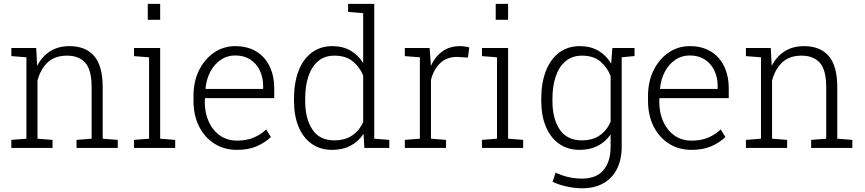

<svg xmlns="http://www.w3.org/2000/svg" viewBox="-20 -782 4573 1015"><path d="M40 0V-42.5L119.6 -48.8V-479L40 -485.4V-528.3H171.4L176.3 -433.6Q201.7 -483.4 244.6 -510.7Q287.6 -538.1 347.2 -538.1Q433.1 -538.1 478 -485.6Q522.9 -433.1 522.9 -321.3V-48.8L602.5 -42.5V0H384.8V-42.5L464.4 -48.8V-320.8Q464.4 -412.6 430.7 -450.2Q397 -487.8 334.5 -487.8Q269 -487.8 231 -451.2Q192.9 -414.6 178.2 -355.5V-48.8L257.8 -42.5V0Z M688.5 0V-42.5L768.1 -48.8V-479L688.5 -485.4V-528.3H826.7V-48.8L906.2 -42.5V0ZM761.2 -677.2V-761.7H826.7V-677.2Z M1232.9 10.3Q1165 10.3 1113.3 -22.7Q1061.5 -55.7 1032.2 -114Q1002.9 -172.4 1002.9 -248.5V-275.4Q1002.9 -351.1 1032.2 -410.4Q1061.5 -469.7 1111.6 -503.9Q1161.6 -538.1 1223.1 -538.1Q1288.1 -538.1 1334.2 -510.3Q1380.4 -482.4 1405 -431.9Q1429.7 -381.3 1429.7 -313V-263.2H1063.5L1062.5 -241.7Q1063 -183.1 1084.2 -137.2Q1105.5 -91.3 1143.8 -64.9Q1182.1 -38.6 1232.9 -38.6Q1282.7 -38.6 1320.6 -54.4Q1358.4 -70.3 1387.2 -97.7L1412.1 -57.6Q1381.3 -28.3 1337.6 -9Q1293.9 10.3 1232.9 10.3ZM1067.4 -312H1371.1V-326.7Q1371.1 -373 1353.3 -409.9Q1335.4 -446.8 1302.5 -467.8Q1269.5 -488.8 1223.1 -488.8Q1181.2 -488.8 1147.5 -466.1Q1113.8 -443.4 1092.5 -404.1Q1071.3 -364.7 1066.4 -314.9Z M1735.8 10.3Q1672.9 10.3 1627.4 -22Q1582 -54.2 1558.1 -112.3Q1534.2 -170.4 1534.2 -249.5V-259.8Q1534.2 -344.2 1558.1 -406.7Q1582 -469.2 1627.7 -503.7Q1673.3 -538.1 1736.8 -538.1Q1792 -538.1 1832.8 -514.6Q1873.5 -491.2 1899.9 -449.2V-712.4L1820.3 -718.8V-761.7H1899.9H1958.5V-48.8L2038.1 -42.5V0H1906.2L1901.9 -74.7Q1876 -34.7 1834 -12.2Q1792 10.3 1735.8 10.3ZM1746.6 -40Q1803.7 -40 1841.8 -65.9Q1879.9 -91.8 1899.9 -136.2V-382.8Q1880.9 -428.7 1844.2 -458.3Q1807.6 -487.8 1747.6 -487.8Q1696.3 -487.8 1662.1 -459Q1627.9 -430.2 1610.6 -378.9Q1593.3 -327.6 1593.3 -259.8V-249.5Q1593.3 -153.8 1631.6 -96.9Q1669.9 -40 1746.6 -40Z M2120.1 0V-42.5L2199.7 -48.8V-479L2120.1 -485.4V-528.3H2251L2257.3 -447.8L2257.8 -433.6Q2280.3 -482.9 2318.8 -510.5Q2357.4 -538.1 2411.1 -538.1Q2424.3 -538.1 2439.2 -535.9Q2454.1 -533.7 2460.9 -531.2L2453.6 -477.5L2399.4 -481Q2343.3 -482.4 2307.6 -448.7Q2272 -415 2258.3 -359.4V-48.8L2337.9 -42.5V0Z M2527.8 0V-42.5L2607.4 -48.8V-479L2527.8 -485.4V-528.3H2666V-48.8L2745.6 -42.5V0ZM2600.6 -677.2V-761.7H2666V-677.2Z M3058.1 213.4Q3019.5 213.4 2976.6 204.1Q2933.6 194.8 2901.4 179.2L2917 130.4Q2948.2 145.5 2983.2 153.8Q3018.1 162.1 3057.1 162.1Q3132.3 162.1 3170.2 117.4Q3208 72.8 3208 -6.8V-71.3Q3181.6 -32.7 3140.4 -11.2Q3099.1 10.3 3044.4 10.3Q2981 10.3 2935.5 -22Q2890.1 -54.2 2865.7 -112.5Q2841.3 -170.9 2841.3 -249.5V-259.8Q2841.3 -344.2 2865.7 -406.7Q2890.1 -469.2 2935.8 -503.7Q2981.4 -538.1 3045.4 -538.1Q3102.1 -538.1 3143.6 -513.7Q3185.1 -489.3 3210.9 -445.3L3217.3 -528.3H3266.6V-6.8Q3266.6 61 3241.9 110.4Q3217.3 159.7 3170.4 186.5Q3123.5 213.4 3058.1 213.4ZM3055.2 -40Q3112.8 -40 3150.6 -66.4Q3188.5 -92.8 3208 -138.7V-380.4Q3189.5 -426.8 3153.3 -457.3Q3117.2 -487.8 3056.2 -487.8Q3004.9 -487.8 2970.2 -458.7Q2935.5 -429.7 2918 -378.4Q2900.4 -327.1 2900.4 -259.8V-249.5Q2900.4 -153.8 2939.2 -96.9Q2978 -40 3055.2 -40ZM3254.9 -478 3235.8 -528.3H3334.5V-485.8Z M3635.7 10.3Q3567.9 10.3 3516.1 -22.7Q3464.4 -55.7 3435.1 -114Q3405.8 -172.4 3405.8 -248.5V-275.4Q3405.8 -351.1 3435.1 -410.4Q3464.4 -469.7 3514.4 -503.9Q3564.5 -538.1 3626 -538.1Q3690.9 -538.1 3737.1 -510.3Q3783.2 -482.4 3807.9 -431.9Q3832.5 -381.3 3832.5 -313V-263.2H3466.3L3465.3 -241.7Q3465.8 -183.1 3487.1 -137.2Q3508.3 -91.3 3546.6 -64.9Q3585 -38.6 3635.7 -38.6Q3685.5 -38.6 3723.4 -54.4Q3761.2 -70.3 3790 -97.7L3814.9 -57.6Q3784.2 -28.3 3740.5 -9Q3696.8 10.3 3635.7 10.3ZM3470.2 -312H3773.9V-326.7Q3773.9 -373 3756.1 -409.9Q3738.3 -446.8 3705.3 -467.8Q3672.4 -488.8 3626 -488.8Q3584 -488.8 3550.3 -466.1Q3516.6 -443.4 3495.4 -404.1Q3474.1 -364.7 3469.2 -314.9Z M3923.3 0V-42.5L4002.9 -48.8V-479L3923.3 -485.4V-528.3H4054.7L4059.6 -433.6Q4085 -483.4 4127.9 -510.7Q4170.9 -538.1 4230.5 -538.1Q4316.4 -538.1 4361.3 -485.6Q4406.2 -433.1 4406.2 -321.3V-48.8L4485.8 -42.5V0H4268.1V-42.5L4347.7 -48.8V-320.8Q4347.7 -412.6 4314 -450.2Q4280.3 -487.8 4217.8 -487.8Q4152.3 -487.8 4114.3 -451.2Q4076.2 -414.6 4061.5 -355.5V-48.8L4141.1 -42.5V0Z"/></svg>

Font: Roboto Slab LO Light
Style: Regular
Weight: 300
Designer: Google
Version: Version 2.000